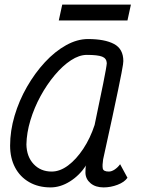

<svg xmlns="http://www.w3.org/2000/svg" viewBox="-20 -802 640 836"><path d="M503 -87 535 -28Q522 -9 492 2.5Q462 14 431 14Q396 14 374.5 -4Q353 -22 352 -49Q352 -58 352.5 -68Q353 -78 355 -82Q326 -38 284.5 -12Q243 14 200 14Q147 14 107 -9Q67 -32 45.5 -73Q24 -114 24 -168Q24 -232 43.5 -298Q63 -364 97.5 -424Q132 -484 175.5 -531Q219 -578 267.5 -605Q316 -632 363 -632Q436 -632 476.5 -610.5Q517 -589 517 -536Q517 -532 515.5 -520.5Q514 -509 509 -483.5Q504 -458 494.5 -411.5Q485 -365 469 -291Q453 -217 429 -108Q425 -82 427.5 -68.5Q430 -55 454 -55Q466 -55 479.5 -64Q493 -73 503 -87ZM205 -55Q241 -55 276.5 -81.5Q312 -108 342.5 -154Q373 -200 392 -258Q415 -367 429.5 -439Q444 -511 445 -527Q444 -548 424.5 -555.5Q405 -563 358 -563Q325 -563 289 -539.5Q253 -516 218.5 -475Q184 -434 156.5 -383.5Q129 -333 112.5 -278.5Q96 -224 95 -173Q96 -120 126.5 -87.5Q157 -55 205 -55ZM236 -713 251 -782H550L535 -713Z"/></svg>

Font: Victor Mono
Style: Italic
Weight: 400
Italic angle: -12°
Monospace: yes
Designer: Rune Bjørnerås
Version: Version 1.561;gftools[0.9.30]